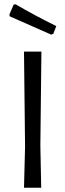

<svg xmlns="http://www.w3.org/2000/svg" viewBox="-20 -884 308 904"><path d="M245 -761C176.3 -795 112.3 -829.3 53 -864L44 -862L24 -815L26 -807L221 -721L231 -725ZM174 0 170 -200 175 -641H93L98 -193L93 0Z"/></svg>

Font: Alegreya Sans
Style: Regular
Weight: 400
Designer: Juan Pablo del Peral
Foundry: Huerta Tipografica
Version: Version 1.000;PS 001.000;hotconv 1.0.70;makeotf.lib2.5.58329